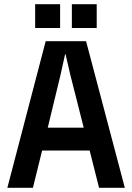

<svg xmlns="http://www.w3.org/2000/svg" viewBox="-20 -897 631 917"><path d="M15.1 0 198.2 -700.2H391.1L576.2 0H453.1L408.2 -178.2H181.2L137.2 0ZM147.9 -763.2V-877H267.1V-763.2ZM208 -287.1H379.9L316.9 -535.2L293 -638.2H291L268.1 -535.2ZM323.2 -763.2V-877H441.9V-763.2Z"/></svg>

Font: TASA Explorer SemiBold
Style: Regular
Weight: 600
Designer: Weizhong Zhang
Foundry: Local Remote
Version: Version 1.000;Glyphs 3.1.2 (3151)